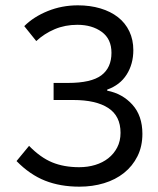

<svg xmlns="http://www.w3.org/2000/svg" viewBox="-20 -688 594 720"><path d="M278 12Q206 12 149 -10.5Q92 -33 42 -84L89 -141Q132 -97 176 -79Q220 -61 277 -61Q309 -61 337 -69.5Q365 -78 386 -94.5Q407 -111 419.5 -135Q432 -159 432 -190Q432 -253 386 -283Q340 -313 255 -313H181V-377H235Q322 -377 360 -405.5Q398 -434 398 -490Q398 -542 361.5 -568.5Q325 -595 270 -595Q224 -595 185 -578.5Q146 -562 116 -534L71 -590Q106 -625 159 -646.5Q212 -668 272 -668Q318 -668 356.5 -656.5Q395 -645 422.5 -623.5Q450 -602 465 -570.5Q480 -539 480 -500Q480 -448 455 -408.5Q430 -369 382 -352V-348Q439 -337 476.5 -295.5Q514 -254 514 -186Q514 -139 495.5 -102Q477 -65 445 -39.5Q413 -14 370 -1Q327 12 278 12Z"/></svg>

Font: Processing Sans Pro
Style: Regular
Weight: 400
Designer: Paul D. Hunt
Foundry: Adobe Systems Incorporated
Version: Version 2.020;PS 2.000;hotconv 1.0.86;makeotf.lib2.5.63406